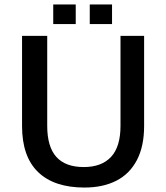

<svg xmlns="http://www.w3.org/2000/svg" viewBox="-20 -828 746 862"><path d="M359 14Q223 14 151 -55.5Q79 -125 79 -262V-667H192V-263Q192 -169 233 -123.5Q274 -78 356 -78Q436 -78 478.5 -123.5Q521 -169 521 -263V-667H627V-262Q627 -171 594.5 -109Q562 -47 502 -16.5Q442 14 359 14ZM383 -720V-808H483V-720ZM219 -720V-808H320V-720Z"/></svg>

Font: Maven Pro Medium
Style: Regular
Weight: 500
Designer: Joe Prince
Foundry: Joe Prince
Version: Version 2.103